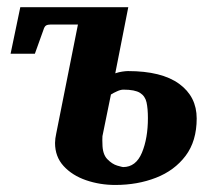

<svg xmlns="http://www.w3.org/2000/svg" viewBox="-20 -508 604 540"><path d="M304.2 12.2Q260.7 12.2 221.9 -1.2Q183.1 -14.6 158.9 -41Q134.8 -67.4 134.8 -106Q134.8 -111.8 135.7 -118.7Q136.7 -125.5 138.2 -132.8L199.2 -439H122.1Q114.3 -439 109.6 -436.3Q105 -433.6 102.1 -423.8L78.1 -356.9H9.8L37.1 -487.8H340.8L304.2 -301.8Q314 -305.2 323.7 -306.6Q333.5 -308.1 339.8 -308.1Q434.6 -308.1 483.9 -272.2Q533.2 -236.3 533.2 -174.8Q533.2 -111.3 502 -69.8Q470.7 -28.3 418.7 -8.1Q366.7 12.2 304.2 12.2ZM326.2 -38.1Q362.3 -38.1 379.2 -78.6Q396 -119.1 396 -175.8Q396 -202.6 392.1 -220.2Q388.2 -237.8 373.8 -246.8Q359.4 -255.9 327.1 -255.9Q319.3 -255.9 309.1 -251.2Q298.8 -246.6 292 -242.2L268.1 -125Q267.6 -119.1 267.8 -113.8Q268.1 -108.4 268.1 -104Q268.1 -74.7 281.7 -60.5Q295.4 -46.4 309.8 -42.2Q324.2 -38.1 326.2 -38.1Z"/></svg>

Font: Charis
Style: Bold Italic
Weight: 700
Italic angle: -11°
Designer: Walt Agee, Miriam Martin, Annie Olsen, Victor Gaultney, Lorna Priest, Alan Ward, Bob Hallissy, Martin Hosken, Sharon Cor
Foundry: SIL Global
Version: Version 7.000